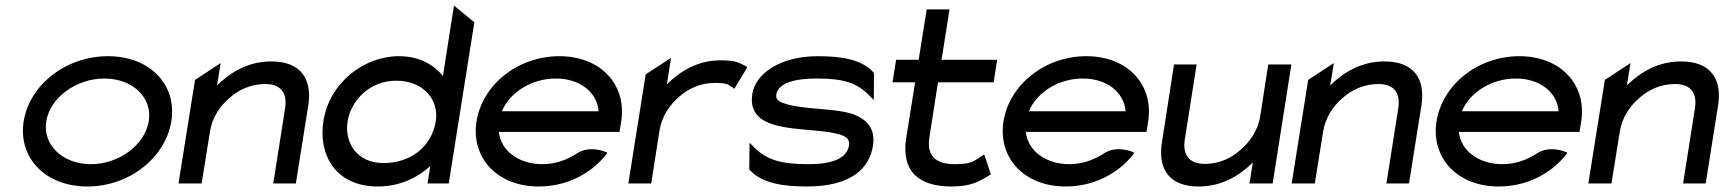

<svg xmlns="http://www.w3.org/2000/svg" viewBox="-20 -666 6260 697"><path d="M66 -226C45 -95 143 11 297 11C451 11 581 -95 602 -226C623 -357 526 -462 372 -462C218 -462 87 -357 66 -226ZM148 -226C162 -312 257 -381 359 -381C461 -381 534 -312 520 -226C506 -140 412 -70 310 -70C208 -70 134 -140 148 -226Z M628 0H712L742 -187C750 -240 780 -283 815 -312C845 -339 890 -361 943 -361C1003 -361 1023 -325 1015 -273L972 0H1054L1099 -283C1114 -378 1073 -443 965 -443C881 -443 817 -404 768 -356L781 -437L688 -376Z M1154 -226C1135 -108 1195 11 1352 11C1432 11 1497 -22 1542 -63L1532 0H1609L1702 -585L1628 -646L1588 -390C1556 -429 1506 -462 1427 -462C1304 -462 1176 -368 1154 -226ZM1242 -226C1254 -300 1321 -373 1418 -373C1522 -373 1574 -299 1562 -226C1548 -138 1476 -74 1371 -74C1279 -74 1229 -145 1242 -226Z M1710 -226C1689 -95 1783 11 1936 11C2037 11 2127 -36 2181 -106L2185 -111L2180 -114C2180 -114 2120 -141 2073 -108C2037 -85 1995 -70 1949 -70C1863 -70 1798 -119 1791 -187H2229L2235 -225C2256 -356 2163 -462 2011 -462C1858 -462 1731 -357 1710 -226ZM1802 -262C1830 -330 1909 -381 1998 -381C2085 -381 2148 -331 2153 -262Z M2261 0H2344L2374 -191C2382 -244 2412 -287 2447 -316C2477 -343 2522 -365 2574 -365C2619 -365 2625 -359 2641 -347L2646 -344L2693 -422L2689 -425C2663 -438 2653 -447 2595 -447C2514 -447 2449 -408 2401 -360L2416 -456L2324 -396Z M2711 -325C2698 -241 2761 -215 2836 -203C2897 -193 2976 -193 3028 -178C3050 -171 3066 -161 3062 -138C3054 -89 2998 -70 2915 -70C2814 -70 2760 -85 2710 -139L2701 -148L2700 -51L2702 -49C2745 0 2825 11 2909 11C3073 11 3136 -57 3149 -136C3159 -201 3125 -232 3081 -250C3017 -274 2906 -267 2835 -288C2812 -295 2795 -302 2798 -323C2805 -365 2867 -381 2943 -381C3044 -381 3093 -366 3143 -312L3152 -303L3153 -400L3152 -402C3109 -451 3033 -462 2949 -462C2812 -462 2723 -399 2711 -325Z M3220 -367H3302L3269 -160C3254 -50 3308 11 3434 11C3506 11 3537 -8 3574 -31L3577 -33L3553 -105L3547 -102C3515 -81 3508 -70 3447 -70C3372 -70 3344 -104 3354 -168L3385 -367H3587L3600 -449H3398L3427 -632H3344L3315 -449H3233Z M3623 -226C3602 -95 3696 11 3849 11C3950 11 4040 -36 4094 -106L4098 -111L4093 -114C4093 -114 4033 -141 3986 -108C3950 -85 3908 -70 3862 -70C3776 -70 3711 -119 3704 -187H4142L4148 -225C4169 -356 4076 -462 3924 -462C3771 -462 3644 -357 3623 -226ZM3715 -262C3743 -330 3822 -381 3911 -381C3998 -381 4061 -331 4066 -262Z M4198 -149C4183 -54 4223 11 4331 11C4415 11 4479 -28 4528 -76L4516 0H4600L4668 -432H4584L4555 -245C4547 -192 4516 -149 4481 -120C4451 -93 4407 -71 4354 -71C4294 -71 4273 -107 4281 -159L4324 -432H4242Z M4669 0H4753L4783 -187C4791 -240 4821 -283 4856 -312C4886 -339 4931 -361 4984 -361C5044 -361 5064 -325 5056 -273L5013 0H5095L5140 -283C5155 -378 5114 -443 5006 -443C4922 -443 4858 -404 4809 -356L4822 -437L4729 -376Z M5195 -226C5174 -95 5268 11 5421 11C5522 11 5612 -36 5666 -106L5670 -111L5665 -114C5665 -114 5605 -141 5558 -108C5522 -85 5480 -70 5434 -70C5348 -70 5283 -119 5276 -187H5714L5720 -225C5741 -356 5648 -462 5496 -462C5343 -462 5216 -357 5195 -226ZM5287 -262C5315 -330 5394 -381 5483 -381C5570 -381 5633 -331 5638 -262Z M5746 0H5830L5860 -187C5868 -240 5898 -283 5933 -312C5963 -339 6008 -361 6061 -361C6121 -361 6141 -325 6133 -273L6090 0H6172L6217 -283C6232 -378 6191 -443 6083 -443C5999 -443 5935 -404 5886 -356L5899 -437L5806 -376Z"/></svg>

Font: Charger Sport
Style: SeBdExtObl
Weight: 600
Designer: Jasper
Foundry: Cannot Into Space Fonts
Version: Version 1.1